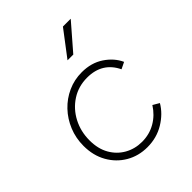

<svg xmlns="http://www.w3.org/2000/svg" viewBox="-221 -920 1061 1061"><g transform="rotate(-45 309.5 -389.0)"><path d="M311 12Q242 12 186.5 -20.5Q131 -53 98.5 -110.5Q66 -168 66 -243Q66 -304 88 -357.5Q110 -411 148.5 -451.5Q187 -492 238 -515Q289 -538 347 -538Q421 -538 475 -502Q529 -466 553 -413L514 -394Q465 -496 347 -496Q279 -496 225.5 -461.5Q172 -427 141.5 -369Q111 -311 111 -241Q111 -175 138 -128Q165 -81 210.5 -55.5Q256 -30 311 -30Q369 -30 416.5 -57.5Q464 -85 495 -134L532 -112Q501 -59 442.5 -23.5Q384 12 311 12ZM338 -640 452 -790H513L383 -640Z"/></g></svg>

Font: Plus Jakarta Sans ExtraLight
Style: Italic
Weight: 200
Italic angle: -8°
Designer: Gumpita Rahayu
Foundry: Tokotype
Version: Version 2.071; ttfautohint (v1.8.4.7-5d5b);gftools[0.9.29]